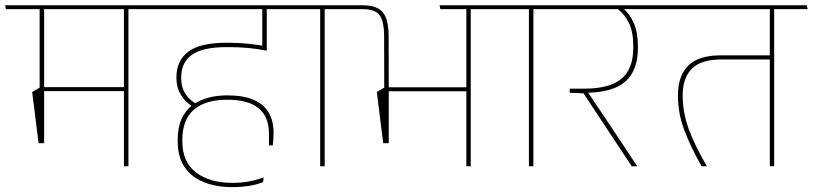

<svg xmlns="http://www.w3.org/2000/svg" viewBox="-36 -646 3158 746"><path d="M463 -615H445.5V0H463ZM376.5 -610.5H592.5L589.5 -625.5H373.5ZM542 -610.5 538.5 -625.5H-16L-13 -610.5ZM453.5 -307.5H127V-292H453.5ZM135.5 -616H118V-272.5H135.5ZM114 -89.5H135.5V-305.5H118L89 -288.5Q94 -249.5 97.8 -219.2Q101.5 -189 105.2 -158.5Q109 -128 114 -89.5Z M917 -610.5H1105L1101.5 -625.5H914ZM1000 -615.5H983V-487L1000 -487.5ZM1113.5 -610.5 1110.5 -625.5H562.5L565.5 -610.5ZM983 -618V-459.5L1000.5 -449V-618ZM713.5 -231 725.5 -242.5Q696.5 -261 682.2 -285Q668 -309 668 -342V-345.5Q668 -403 709.5 -433Q751 -463 847 -463Q889.5 -463 926.8 -459.8Q964 -456.5 1000.5 -449V-465.5Q964.5 -472.5 927 -476.2Q889.5 -480 846 -480Q741 -480 695.2 -445Q649.5 -410 649.5 -345.5V-342Q649.5 -306 665.8 -278.8Q682 -251.5 713.5 -231ZM986 61.5 988.5 43Q961.5 53.5 930.8 59Q900 64.5 867.5 64.5Q779 64.5 725.8 24.2Q672.5 -16 672.5 -96.5V-103Q672.5 -181 717.2 -219.8Q762 -258.5 847.5 -258.5Q928.5 -258.5 968.8 -225.5Q1009 -192.5 1009 -126.5V-81H1024Q1025.5 -94 1026.2 -106Q1027 -118 1027 -130.5Q1027 -177.5 1007.2 -209.8Q987.5 -242 947.8 -258.8Q908 -275.5 848 -275.5Q808 -275.5 775 -266.8Q742 -258 716.5 -241L711.5 -237.5Q684.5 -217 669.5 -183.8Q654.5 -150.5 654.5 -103V-96Q654.5 -36.5 681 2.8Q707.5 42 755.2 61.5Q803 81 867 81Q901 81 931.5 76.2Q962 71.5 986 61.5Z M1225.5 0V-615H1208V0ZM1355 -610.5 1352 -625.5H1079L1082 -610.5Z M1793 -615H1776V0H1793ZM1707 -610.5H1923L1919.5 -625.5H1703.5ZM1675 -610.5H1872L1869 -625.5H1672ZM1463.5 -291.5H1784V-307H1463.5ZM1453 -89.5H1474.5V-305.5H1457L1428 -288.5Q1433 -249.5 1436.8 -219.2Q1440.5 -189 1444.2 -158.5Q1448 -128 1453 -89.5ZM1457 -256H1474.5L1474 -508Q1473.5 -549.5 1464.2 -575.2Q1455 -601 1433 -613.2Q1411 -625.5 1373.5 -625.5H1322.5L1325.5 -610.5H1372.5Q1421 -610.5 1438.5 -587.5Q1456 -564.5 1456.5 -506.5Z M2036.5 0V-615H2019V0ZM2166 -610.5 2163 -625.5H1890L1893 -610.5Z M2545 -610.5 2542 -625.5H2132.5L2135.5 -610.5ZM2439 0V-1.5L2324.5 -174Q2311.5 -193.5 2298.5 -212.8Q2285.5 -232 2272.2 -251.8Q2259 -271.5 2245.5 -291.5V-299L2177.5 -301.5V-285.5L2231 -283.5L2418.5 0ZM2384 -614.5H2360Q2391.5 -590.5 2408 -556Q2424.5 -521.5 2424.5 -467V-460Q2424.5 -378 2378.2 -339.8Q2332 -301.5 2234.5 -301.5H2177.5L2206 -285.5H2234.5Q2343.5 -285.5 2393 -328.5Q2442.5 -371.5 2442.5 -459V-467Q2442.5 -521.5 2426.2 -557.2Q2410 -593 2384 -614.5Z M2972 -615H2955V0H2972ZM2886 -610.5H3102L3098.5 -625.5H2882.5ZM2509 -610.5H3053.5L3050 -625.5H2505.5ZM2690 0H2710.5Q2664 -79.5 2640.2 -144.2Q2616.5 -209 2616.5 -275Q2616.5 -343.5 2652.2 -379.2Q2688 -415 2768 -415H2964.5V-431H2765.5Q2677 -431 2637.5 -390.5Q2598 -350 2598 -275.5Q2598 -207 2622.2 -141.8Q2646.5 -76.5 2690 0Z"/></svg>

Font: Anek Devanagari Thin
Style: Regular
Weight: 250
Designer: Kailash Malviya (Devanagari) & Yesha Goshar (Latin)
Foundry: Ek Type
Version: Version 1.003